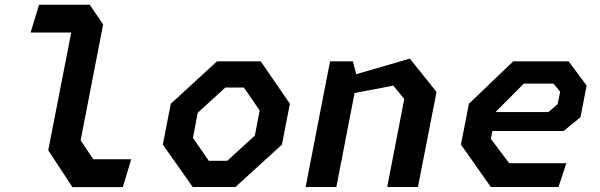

<svg xmlns="http://www.w3.org/2000/svg" viewBox="-20 -785 2520 806"><path d="M284 0.5H495.5L531 -116.5H371.5L318.5 -196L413 -682.5L357 -765H144L108.5 -648.5H279L182.5 -154Z M789 0H968.5L1163.5 -178L1197 -349.5L1074.5 -527.5H891L697 -349.5L663.5 -178ZM790 -206 810 -311.5 926 -417.5H1004L1070 -321.5L1050 -216L934 -110H856.5Z M1605.5 0H1734.5L1812.5 -399L1700.5 -539L1475 -473.5L1461.5 -527.5H1365.5L1263 0H1392L1468.5 -394.5L1631 -425.5L1677 -369.5Z M2040.5 0H2324.5L2357.5 -100H2117.5L2040.5 -202L2047 -235H2346L2417 -293L2442.5 -426L2367 -527.5H2134.5L1948.5 -349.5L1915 -178ZM2062.5 -314.5 2063 -317.5 2179 -434H2303.5L2331.5 -400L2321 -348L2282.5 -314.5Z"/></svg>

Font: Monaspace Krypton SemiBold
Style: Italic
Weight: 600
Italic angle: -11°
Designer: Riley Cran & the Lettermatic Team
Foundry: Lettermatic
Version: Version 1.101 (Monaspace Krypton)